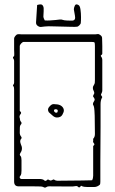

<svg xmlns="http://www.w3.org/2000/svg" viewBox="-20 -858 531 884"><path d="M179 3Q175 1 166.5 0.5Q158 0 135.5 0Q113 0 66 0Q45 0 45 -22V-444Q45 -449 44.5 -454Q44 -459 40 -463Q39 -465 42 -469Q45 -473 45 -477V-578Q45 -584 41 -589Q37 -594 45 -600Q46 -607 45.5 -614.5Q45 -622 45 -629V-681Q45 -686 51 -693Q57 -700 61 -700Q65 -701 69.5 -700.5Q74 -700 78 -700H420Q424 -700 428.5 -701Q433 -702 436 -700Q441 -698 445.5 -693.5Q450 -689 450 -684Q450 -675 450.5 -666Q451 -657 451 -646V-611Q451 -607 446.5 -604.5Q442 -602 446 -597Q451 -591 451 -581V-442Q451 -436 449 -432Q447 -428 445 -423Q444 -421 448 -416Q452 -411 450 -409Q446 -402 444.5 -394.5Q443 -387 443 -379Q443 -319 443 -275.5Q443 -232 442.5 -194Q442 -156 442 -115.5Q442 -75 442 -22Q442 -18 441.5 -13.5Q441 -9 439 -7Q427 3 414 3H382Q375 3 367.5 2Q360 1 353 -3Q346 9 340.5 3Q335 -3 327 -1Q324 0 315.5 0.5Q307 1 282.5 0.5Q258 0 205 0Q198 0 192.5 4Q187 8 179 3ZM186 -26Q188 -24 194 -27Q199 -33 203 -31Q207 -29 211 -27Q215 -26 221 -29.5Q227 -33 229 -31Q236 -26 243 -26Q250 -26 257 -26L358 -27Q370 -27 381.5 -27.5Q393 -28 404 -28Q409 -37 409 -49V-186Q418 -192 412.5 -198Q407 -204 409 -211Q410 -213 409 -215.5Q408 -218 409 -219Q417 -227 417 -241Q417 -298 416 -325Q415 -352 413.5 -361.5Q412 -371 409 -375Q407 -377 408.5 -382.5Q410 -388 412 -390Q417 -397 415.5 -402Q414 -407 409 -413Q408 -415 409.5 -419Q411 -423 412 -424Q416 -429 412 -438Q403 -454 412 -466Q416 -472 416.5 -477.5Q417 -483 417 -490V-646Q417 -660 415 -662.5Q413 -665 401 -665H89Q84 -665 78 -658.5Q72 -652 71 -647V-347Q81 -340 75 -333Q69 -326 70 -318Q72 -313 72 -308Q72 -303 76 -298Q81 -293 78 -287Q72 -281 71.5 -272.5Q71 -264 71 -247Q71 -242 72.5 -237.5Q74 -233 78 -228Q79 -227 79.5 -224Q80 -221 78 -220Q73 -214 73 -208Q73 -202 76 -194Q87 -172 74 -154Q70 -148 72 -143Q77 -138 78 -132Q79 -126 79 -120V-73Q79 -65 78 -58.5Q77 -52 72 -46Q69 -43 71.5 -38.5Q74 -34 78 -34H161Q168 -34 174.5 -32.5Q181 -31 186 -26ZM242 -317Q232 -317 222.5 -325.5Q213 -334 205 -341Q197 -353 205 -364Q211 -372 217.5 -376Q224 -380 234 -378Q253 -378 263.5 -369.5Q274 -361 274 -349Q274 -342 267 -329.5Q260 -317 242 -317ZM239 -339Q244 -339 245 -343Q246 -347 246 -348Q246 -355 236 -355Q233 -356 229 -352Q228 -348 229 -346Q233 -339 239 -339ZM169 -734Q162 -733 153.5 -739Q145 -745 146 -756L151 -835Q171 -841 176 -834Q181 -827 181 -821Q181 -818 181 -806.5Q181 -795 180 -787Q179 -781 181 -775Q183 -769 186 -764Q198 -763 211.5 -764Q225 -765 237 -766Q245 -767 254 -768Q263 -769 267 -767Q275 -764 289 -763.5Q303 -763 311 -763Q330 -763 325 -786L320 -815Q320 -822 324.5 -832Q329 -842 341 -835Q348 -832 350.5 -814.5Q353 -797 353 -779Q353 -761 352 -753Q352 -748 345.5 -741.5Q339 -735 334 -735Q328 -734 309.5 -734.5Q291 -735 269 -735.5Q247 -736 228.5 -736.5Q210 -737 204 -737Q196 -737 186.5 -736Q177 -735 169 -734Z"/></svg>

Font: Sankofa Display
Style: Regular
Weight: 400
Designer: Batsirai Madzonga
Foundry: Batsirai Madzonga
Version: Version 1.000; ttfautohint (v1.8.4.7-5d5b)